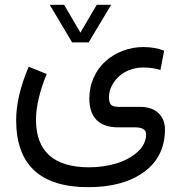

<svg xmlns="http://www.w3.org/2000/svg" viewBox="-20 -543 761 807"><path d="M283.2 -364.7 189 -522.9H249.5L317.9 -405.8L386.7 -522.9H447.3L352.5 -364.7ZM176.3 -231.9Q131.3 -122.1 131.3 -40Q131.3 159.2 353.5 160.2Q412.6 160.2 466.6 144.5Q520.5 128.9 557.4 96.2Q594.2 63.5 594.2 20.5Q594.2 -7.8 545.9 -7.8H475.6Q416.5 -7.8 386 -38.6Q355.5 -69.3 355.5 -128.4Q355.5 -176.8 374.3 -217.8Q393.1 -258.8 424.3 -286.4Q455.6 -314 496.6 -329.6Q537.6 -345.2 582 -345.2Q632.8 -345.2 669.9 -329.6L654.3 -249Q621.1 -259.3 582 -259.3Q550.8 -259.3 523.2 -248.3Q495.6 -237.3 477.3 -219.5Q459 -201.7 448.5 -179.4Q438 -157.2 438 -134.8Q438 -112.3 446.5 -103Q455.1 -93.8 480.5 -93.8H568.4Q618.7 -93.8 646 -67.6Q673.3 -41.5 673.3 1Q673.3 115.7 585.4 179.7Q497.6 243.7 351.1 243.7Q47.9 243.7 47.9 -38.6Q47.9 -138.2 100.6 -262.7Z"/></svg>

Font: Vazir WOL
Style: WOL
Weight: 400
Foundry: Based on Dejavu fonts, by Saber Rastikerdar
Version: Version 26.0.0